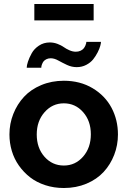

<svg xmlns="http://www.w3.org/2000/svg" viewBox="-20 -942 646 972"><path d="M153.8 -838.9V-921.9H454.1V-838.9ZM236.8 -647Q224.1 -647 214.6 -642.1Q205.1 -637.2 200.4 -631.1Q195.8 -625 192.9 -617.2Q189.9 -609.4 189.5 -605.2Q189 -601.1 189 -599.1H115.2Q115.2 -610.8 121.6 -630.1Q127.9 -649.4 140.4 -672.1Q152.8 -694.8 177 -710.9Q201.2 -727.1 231.9 -727.1Q252.4 -727.1 271.5 -719.7Q290.5 -712.4 302.7 -703.6Q314.9 -694.8 331.5 -687.5Q348.1 -680.2 363.8 -680.2Q377.4 -680.2 387.7 -685.1Q397.9 -689.9 403.3 -696.5Q408.7 -703.1 412.1 -710.9Q415.5 -718.8 416.3 -723.1Q417 -727.5 417 -730H491.2Q491.2 -723.1 487.5 -709.5Q483.9 -695.8 474.4 -677Q464.8 -658.2 451.7 -641.6Q438.5 -625 416.5 -613.5Q394.5 -602.1 368.2 -602.1Q342.8 -602.1 319.1 -613.3Q295.4 -624.5 275.1 -635.7Q254.9 -647 236.8 -647ZM27.8 -261.2Q27.8 -315.9 47.4 -365.2Q66.9 -414.6 101.6 -451.9Q136.2 -489.3 188.7 -511.2Q241.2 -533.2 303.2 -533.2Q385.7 -533.2 449 -495.4Q512.2 -457.5 544.7 -396.2Q577.1 -335 577.1 -261.2Q577.1 -207 558.1 -158Q539.1 -108.9 504.6 -71.5Q470.2 -34.2 418 -12.2Q365.7 9.8 303.2 9.8Q252.9 9.8 209 -4.6Q165 -19 132.3 -44.4Q99.6 -69.8 75.7 -103.8Q51.8 -137.7 39.8 -178Q27.8 -218.3 27.8 -261.2ZM303.2 -104Q361.3 -104 400.6 -148.9Q439.9 -193.8 439.9 -262.2Q439.9 -330.1 400.6 -374.5Q361.3 -418.9 303.2 -418.9Q245.1 -418.9 205.6 -374Q166 -329.1 166 -261.2Q166 -192.9 205.3 -148.4Q244.6 -104 303.2 -104Z"/></svg>

Font: Rawline
Style: Bold
Weight: 700
Designer: Matt McInerney, Pablo Impallari, Rodrigo Fuenzalida
Foundry: Matt McInerney, Pablo Impallari, Rodrigo Fuenzalida
Version: Version 4.020;PS 004.020;hotconv 1.0.88;makeotf.lib2.5.64775